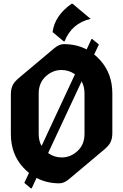

<svg xmlns="http://www.w3.org/2000/svg" viewBox="-20 -987 670 1044"><path d="M369.6 -966.8Q369.6 -966.8 374.5 -966.8L472.7 -884.3Q370.1 -860.8 331.1 -762.2H326.2L266.1 -812.5Q276.9 -901.9 369.6 -966.8ZM302.7 9.8Q234.4 9.8 178.7 -19.5L152.3 37.1H147.5L112.3 7.3L137.7 -46.9Q120.6 -60.5 105 -77.6Q39.1 -149.9 39.1 -258.3V-473.6Q39.1 -503.9 49.8 -525.4Q58.6 -543 85.4 -565.4L274.9 -724.6Q301.8 -747.1 327.1 -747.1Q396 -747.1 451.2 -718.3L477.5 -774.9H481.4L517.6 -745.1L492.2 -690.9Q509.3 -677.2 524.9 -659.7Q590.8 -586.4 590.8 -479V-263.7Q590.8 -233.4 580.1 -211.9Q571.3 -194.3 544.4 -171.9L355 -12.7Q328.1 9.8 302.7 9.8ZM439.5 -258.3V-479Q439.5 -516.6 423.8 -544.4L241.7 -154.8Q274.9 -130.9 315.4 -130.9Q363.8 -130.9 401.6 -166Q439.5 -201.2 439.5 -258.3ZM206.1 -193.4 387.7 -583Q354.5 -606.4 314.5 -606.4Q266.1 -606.4 228.3 -571.3Q190.4 -536.1 190.4 -479V-258.3Q190.4 -220.7 206.1 -193.4Z"/></svg>

Font: Gothica
Style: Bold
Weight: 700
Designer: Wojciech Kalinowski "wmk69" (wmk69@o2.pl)
Foundry: Wojciech Kalinowski "wmk69" (wmk69@o2.pl)
Version: Version 2.1.0; 2021-05-14